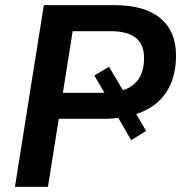

<svg xmlns="http://www.w3.org/2000/svg" viewBox="-20 -725 703 745"><path d="M38 0 150 -705H424Q541 -705 602 -654.5Q663 -604 663 -509Q663 -421 622 -362.5Q581 -304 501 -280L503 -292L547 -217L489 -181L434 -276L450 -269Q435 -267 419 -265.5Q403 -264 386 -264H208L166 0ZM224 -365H392Q398 -365 404 -365Q410 -365 416 -366L397 -345L346 -432L403 -466L461 -368L449 -373Q493 -384 516 -416Q539 -448 539 -499Q539 -553 506.5 -578.5Q474 -604 409 -604H262Z"/></svg>

Font: Nunito Sans 12pt
Style: Bold Italic
Weight: 700
Italic angle: -9°
Designer: Vernon Adams
Foundry: Vernon Adams
Version: Version 3.101;gftools[0.9.27]